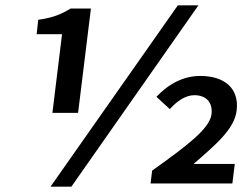

<svg xmlns="http://www.w3.org/2000/svg" viewBox="-20 -686 940 718"><path d="M176 -264H272L320 -654H244C207 -632 179 -620 123 -612L117 -558H212ZM247 12 722 -666H645L169 12ZM543 0H849L858 -73H704C788 -146 857 -204 865 -273C875 -356 819 -402 729 -402C667 -402 611 -373 565 -324L615 -278C643 -309 674 -330 707 -330C751 -330 776 -303 771 -259C764 -205 682 -143 549 -48Z"/></svg>

Font: Falling Sky
Style: ExtObl
Weight: 400
Designer: Paul D. Hunt
Foundry: Adobe Systems Incorporated
Version: Version 1.02